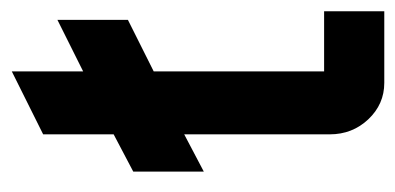

<svg xmlns="http://www.w3.org/2000/svg" viewBox="-198 -492 690 335"><g transform="rotate(-90 147.5 -325.0)"><path d="M189.9 -105H294.9V0H169.9Q132.8 0 106.4 -27.8Q80.1 -55.7 80.1 -95.2V-349.1L15.1 -314.9V-438L80.1 -472.2V-595.2L189.9 -649.9V-525.4L279.8 -570.3V-447.3L189.9 -402.3Z"/></g></svg>

Font: Horta
Style: Regular
Weight: 600
Width: 3
Version: Version 0.11